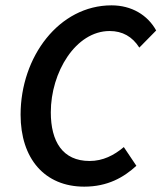

<svg xmlns="http://www.w3.org/2000/svg" viewBox="-20 -686 604 718"><path d="M295 12C383 12 443 -23 490 -66L443 -136C406 -105 365 -84 315 -84C214 -84 170 -157 170 -266C170 -416 263 -570 390 -570C438 -570 475 -549 501 -508L564 -572C532 -630 472 -666 397 -666C201 -666 57 -474 57 -257C57 -93 147 12 295 12Z"/></svg>

Font: Source Sans Pro Semibold
Style: Italic
Weight: 600
Italic angle: -11°
Designer: Paul D. Hunt
Foundry: Adobe Systems Incorporated
Version: Version 3.006;hotconv 1.0.111;makeotfexe 2.5.65597